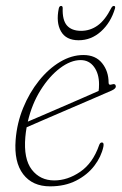

<svg xmlns="http://www.w3.org/2000/svg" viewBox="-20 -636 423 663"><path d="M337 -129.5Q329.5 -94.5 305.5 -63.2Q281.5 -32 242.8 -12.2Q204 7.5 153 7.5Q92 7.5 60 -34.5Q28 -76.5 34 -153Q38.5 -211 60 -263.5Q81.5 -316 114.5 -357.2Q147.5 -398.5 187.2 -422.2Q227 -446 268 -446Q310 -446 332.5 -418Q355 -390 355 -350.5Q355 -340.5 366.5 -344.5Q378.5 -348.5 380 -338.5Q381 -330.5 366 -323.5Q342 -313 300.8 -295.2Q259.5 -277.5 213.8 -257.8Q168 -238 129.5 -221.5Q91 -205 72 -196.5Q69 -180 67.5 -163Q61 -87.5 89.8 -50.2Q118.5 -13 167.5 -13Q213.5 -13 257 -42.8Q300.5 -72.5 322 -134Q325.5 -144 331.5 -144Q340 -144 337 -129.5ZM258.5 -428.5Q224 -428.5 187 -400.5Q150 -372.5 120 -324.5Q90 -276.5 76 -216Q94.5 -224 125.5 -237.2Q156.5 -250.5 192.2 -266Q228 -281.5 261.8 -296.2Q295.5 -311 320.5 -322Q322 -330 322 -345Q322 -381.5 304.8 -405Q287.5 -428.5 258.5 -428.5ZM260 -529.5Q291.5 -529.5 317.2 -548Q343 -566.5 364 -608Q368 -615.5 373 -615.5Q379.5 -615.5 377 -606.5Q362.5 -558 328.8 -527.5Q295 -497 251.5 -497Q208 -497 190.5 -527.8Q173 -558.5 183 -607Q185 -615.5 191 -615.5Q196.5 -615.5 196.5 -608Q195 -566.5 211.2 -548Q227.5 -529.5 260 -529.5Z"/></svg>

Font: Fraunces 72pt S050 Thin
Style: Italic
Weight: 100
Italic angle: -16°
Version: Version 1.000; ttfautohint (v1.8.3)